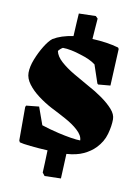

<svg xmlns="http://www.w3.org/2000/svg" viewBox="-85 -686 635 871"><g transform="rotate(10 232.5 -250.5)"><path d="M182 127 171 113Q172 94 173 68.5Q174 43 175 10Q134 8 96 4Q58 0 45 -4L41 -12V-166L44 -173L103 -179L132 -98Q147 -93 168 -87Q189 -81 211 -76Q241 -69 269 -64.5Q297 -60 313 -60Q313 -83 286 -107Q264 -127 229.5 -146Q195 -165 159 -183Q127 -200 97 -222.5Q67 -245 48 -270.5Q29 -296 29 -322Q29 -350 42.5 -384.5Q56 -419 74.5 -449Q93 -479 109 -491Q145 -513 201 -521Q203 -560 204.5 -586.5Q206 -613 207 -626L285 -628L295 -618Q293 -596 291.5 -572Q290 -548 288 -523Q357 -520 409 -505L413 -499L405 -329L349 -324L345 -328L317 -411Q293 -430 246 -444Q225 -451 203 -455.5Q181 -460 163 -460Q159 -458 152.5 -452.5Q146 -447 143 -442Q148 -418 173 -395.5Q198 -373 233.5 -352Q269 -331 307 -310Q341 -292 372 -270Q403 -248 423 -225.5Q443 -203 443 -180Q443 -149 432.5 -111.5Q422 -74 393 -44Q372 -22 340 -7Q308 8 262 11Q261 41 259.5 69.5Q258 98 257 125Z"/></g></svg>

Font: Labrada Black
Style: Regular
Weight: 900
Designer: Mercedes Jáuregui
Foundry: Omnibus-Type Team
Version: Version 1.000; ttfautohint (v1.8.4.7-5d5b)